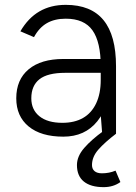

<svg xmlns="http://www.w3.org/2000/svg" viewBox="-20 -551 560 791"><path d="M395 -78V-278Q395 -378 361 -426Q327 -474 251 -474Q205 -474 173 -455.5Q141 -437 120 -398L64 -422Q96 -477 142.5 -504Q189 -531 251 -531Q355 -531 406.5 -468Q458 -405 458 -278V0H401ZM47 -146Q47 -223 98 -265.5Q149 -308 241 -308H396V-251H249Q176 -251 142.5 -224.5Q109 -198 109 -146Q109 -99 142.5 -72Q176 -45 237 -45Q287 -45 322 -65Q357 -85 376 -125Q395 -165 395 -222H432Q432 -115 381 -51.5Q330 12 241 12Q149 12 98 -30Q47 -72 47 -146ZM297 129Q297 93 327 58.5Q357 24 407 -12L458 0Q412 35 385.5 65Q359 95 359 129Q359 145 369.5 154Q380 163 400 163Q430 163 456 152L476 199Q447 220 407 220Q354 220 325.5 197Q297 174 297 129Z"/></svg>

Font: 寒蝉端黑体 Light
Style: Regular
Weight: 300
Designer: ChillDuanSans {Warren2060}; 
Source Han Sans {Ryoko NISHIZUKA 西塚涼子 (kana, bopomofo & ideographs); Paul D. Hunt (Latin, G
Foundry: ChillType&Adobe
Version: Version 1.300;Glyphs 3.3 (3306)